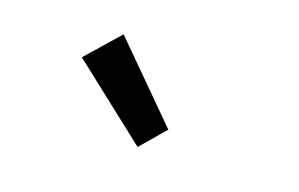

<svg xmlns="http://www.w3.org/2000/svg" viewBox="-44 -860 616 396"><g transform="rotate(15 264.5 -662.5)"><path d="M268 -554 109 -703 180 -771 320 -605Z"/></g></svg>

Font: Narnoor Medium
Style: Regular
Weight: 500
Designer: S. Sridhar Murthy
Foundry: SIL International
Version: Version 3.000